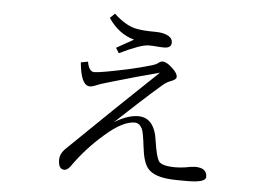

<svg xmlns="http://www.w3.org/2000/svg" viewBox="-48 -696 1096 777"><g transform="rotate(5 500.0 -307.5)"><path d="M404.8 -495.1Q450.7 -521 474.6 -534.2Q411.1 -551.3 369.6 -613.3L388.7 -632.3Q433.6 -590.3 474.6 -580.1Q504.4 -573.2 557.1 -573.2Q592.3 -573.2 611.8 -561.5Q627.9 -551.8 627.9 -536.1Q627.9 -513.2 599.1 -513.2Q582 -513.2 573.7 -514.2Q554.7 -516.1 536.1 -516.1Q503.4 -516.1 418 -474.1ZM268.1 -423.8 296.9 -429.2Q303.7 -389.2 325.7 -389.2Q350.6 -389.2 466.8 -414.1Q515.6 -425.3 558.6 -438Q574.7 -443.4 582.5 -450.2Q590.3 -456.1 597.7 -456.1Q614.3 -456.1 638.7 -433.1Q659.7 -413.6 659.7 -398.9Q659.7 -388.7 639.6 -380.9Q624 -376 606.9 -362.3Q526.4 -292.5 422.9 -194.8Q476.6 -227.1 519 -227.1Q586.4 -227.1 598.1 -128.9Q607.4 -69.8 617.7 -53.2Q629.9 -34.2 686 -34.2Q703.6 -34.2 724.1 -37.1Q753.9 -43 766.1 -43Q814 -43 814 -5.9Q814 17.1 737.8 17.1Q688 17.1 675.8 16.1Q603.5 12.2 578.1 -18.6Q557.6 -43 550.8 -105Q543.9 -164.1 537.1 -178.2Q525.9 -200.2 506.8 -200.2Q458.5 -200.2 388.7 -139.2Q315.9 -76.7 262.7 0Q250.5 15.1 239.7 15.1Q214.8 15.1 214.8 -23.9Q214.8 -46.4 232.9 -65.9Q417.5 -246.1 590.8 -410.2Q506.3 -388.2 406.7 -358.9Q351.1 -343.3 335.9 -335.9Q322.3 -330.1 313 -330.1Q276.4 -330.1 268.1 -423.8Z"/></g></svg>

Font: I.Ming
Style: Regular
Weight: 400
Designer: Ichiten Fonts Project
Version: Version 5.10 Mar 24, 2018